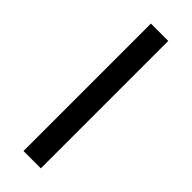

<svg xmlns="http://www.w3.org/2000/svg" viewBox="-235 -723 746 746"><g transform="rotate(45 137.5 -350.0)"><path d="M185.1 0H89.8V-700.2H185.1Z"/></g></svg>

Font: ABeeZee
Style: Regular
Weight: 400
Designer: Anja Meiners
Foundry: Anja Meiners
Version: Version 1.002